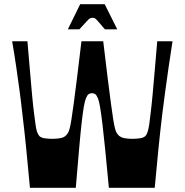

<svg xmlns="http://www.w3.org/2000/svg" viewBox="-20 -897 882 917"><path d="M123 0Q114 -98 105.5 -184Q97 -270 87 -352Q81 -408 73.5 -463.5Q66 -519 57.5 -577.5Q49 -636 38 -700H111Q117 -631 122.5 -565.5Q128 -500 133 -445.5Q138 -391 143 -353Q147 -323 149.5 -304Q152 -285 155 -274Q158 -263 161.5 -257Q165 -251 168 -247Q177 -239 193.5 -236.5Q210 -234 231 -234Q250 -234 267.5 -237Q285 -240 295 -250Q300 -255 304.5 -262Q309 -269 313 -284.5Q317 -300 321.5 -328.5Q326 -357 332.5 -405.5Q339 -454 348 -526Q357 -598 369 -700H473Q485 -598 494 -526Q503 -454 509.5 -405.5Q516 -357 520.5 -328.5Q525 -300 529 -284.5Q533 -269 537.5 -262Q542 -255 547 -250Q558 -240 575 -237Q592 -234 611 -234Q632 -234 648.5 -236.5Q665 -239 674 -247Q678 -251 681 -257Q684 -263 687 -274Q690 -285 693 -304.5Q696 -324 699 -353Q704 -392 709 -446.5Q714 -501 719.5 -566Q725 -631 731 -700H804Q794 -636 785.5 -577.5Q777 -519 769.5 -463.5Q762 -408 755 -352Q745 -270 736.5 -184Q728 -98 719 0H500Q490 -107 482.5 -182Q475 -257 469 -306.5Q463 -356 458 -385.5Q453 -415 447 -429Q441 -443 434.5 -447.5Q428 -452 419 -452Q410 -452 403.5 -447.5Q397 -443 391 -429Q385 -415 380 -385.5Q375 -356 369.5 -306.5Q364 -257 357.5 -182Q351 -107 342 0ZM304 -757 363 -877H480L540 -757H481Q458 -784 448 -795.5Q438 -807 433.5 -809.5Q429 -812 422 -812Q415 -812 410 -809.5Q405 -807 394.5 -795.5Q384 -784 359 -757Z"/></svg>

Font: Ojuju ExtraLight
Style: Bold
Weight: 700
Version: Version 1.000